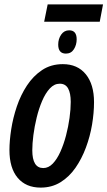

<svg xmlns="http://www.w3.org/2000/svg" viewBox="-20 -844 489 874"><path d="M181 -745 197 -824H449L434 -745ZM280 -600Q245 -600 245 -641Q245 -667 258.5 -686.5Q272 -706 295 -706Q329 -706 329 -665Q329 -640 316.5 -620Q304 -600 280 -600ZM165 10Q98 10 60.5 -34.5Q23 -79 23 -161Q23 -203 31 -255Q39 -307 56.5 -359Q74 -411 102.5 -454.5Q131 -498 171.5 -525Q212 -552 266 -552Q333 -552 370.5 -506Q408 -460 408 -379Q408 -330 399 -276.5Q390 -223 371 -172Q352 -121 323.5 -80Q295 -39 255.5 -14.5Q216 10 165 10ZM177 -79Q201 -79 220.5 -99.5Q240 -120 255 -153.5Q270 -187 280.5 -227Q291 -267 296.5 -307Q302 -347 302 -380Q302 -420 290 -441.5Q278 -463 252 -463Q227 -463 207 -441.5Q187 -420 172 -385Q157 -350 147 -309Q137 -268 132 -229Q127 -190 127 -160Q127 -79 177 -79Z"/></svg>

Font: Noto Sans ExtraCondensed SemiBold
Style: Italic
Weight: 600
Width: 2
Italic angle: -12°
Designer: Monotype Design Team
Foundry: Monotype Imaging Inc.
Version: Version 2.013; ttfautohint (v1.8.4.7-5d5b)